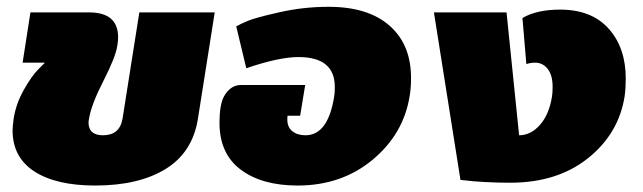

<svg xmlns="http://www.w3.org/2000/svg" viewBox="-20 -537 1919 573"><path d="M17.5 -148.3Q17.5 -158.3 20.8 -183.3Q27.5 -226.7 50.8 -268.3Q74.2 -310 94.2 -330L114.2 -350H47.5L70.8 -500H245.8Q332.5 -500 332.5 -425.8Q332.5 -414.2 330 -400Q325 -366.7 288.8 -295.8Q252.5 -225 245.8 -183.3Q244.2 -175 244.2 -171.7Q244.2 -133.3 287.5 -133.3Q337.5 -133.3 345.8 -183.3L395.8 -500H620.8L570.8 -183.3Q555 -82.5 474.6 -32.9Q394.2 16.7 264.2 16.7Q147.5 16.7 82.5 -25.4Q17.5 -67.5 17.5 -148.3Z M635 -170.8Q635 -195.8 638.3 -216.7Q642.5 -245.8 659.2 -264.6Q675.8 -283.3 699.2 -283.3H890.8L875.8 -191.7H838.3Q837.5 -187.5 837.5 -180Q837.5 -157.5 852.5 -145.4Q867.5 -133.3 891.7 -133.3Q959.2 -133.3 977.5 -250Q979.2 -260 979.2 -277.5Q979.2 -366.7 870.8 -366.7Q812.5 -366.7 715 -333.3L685 -458.3Q696.7 -465 719.2 -474.6Q741.7 -484.2 813.8 -500.4Q885.8 -516.7 960.8 -516.7Q1078.3 -516.7 1142.5 -460.4Q1206.7 -404.2 1206.7 -304.2Q1206.7 -274.2 1202.5 -250Q1184.2 -136.7 1091.7 -60Q999.2 16.7 868.3 16.7Q761.7 16.7 698.3 -30.8Q635 -78.3 635 -170.8Z M1275 -500H1491.7L1529.2 -133.3Q1564.2 -133.3 1591.7 -164.6Q1619.2 -195.8 1627.5 -250Q1629.2 -260 1629.2 -278.3Q1629.2 -312.5 1614.6 -331.2Q1600 -350 1576.7 -350Q1563.3 -350 1550.8 -345.8L1539.2 -483.3Q1581.7 -508.3 1651.7 -508.3Q1745.8 -508.3 1796.7 -451.2Q1847.5 -394.2 1847.5 -302.5Q1847.5 -274.2 1844.2 -250Q1826.7 -138.3 1735 -65Q1643.3 8.3 1502.5 8.3Q1463.3 8.3 1426.2 6.2Q1389.2 4.2 1371.7 1.7L1354.2 0Z"/></svg>

Font: BoonTook
Style: Italic
Weight: 400
Italic angle: -9°
Designer: Sungsit Sawaiwan
Foundry: FontUni
Version: Version 3.0